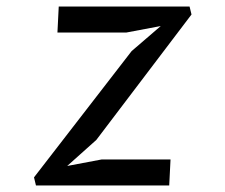

<svg xmlns="http://www.w3.org/2000/svg" viewBox="-20 -570 690 590"><path d="M504 -80 500 0H90.5L84.5 -25L384.5 -413L474 -490L368 -470H156.5L160.5 -550H562.5L568.5 -525.5L276 -140L186.5 -60L292.5 -80Z"/></svg>

Font: B612 Mono
Style: Italic
Weight: 400
Italic angle: -10°
Version: Version 1.005